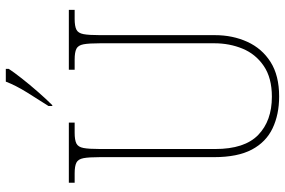

<svg xmlns="http://www.w3.org/2000/svg" viewBox="-180 -791 981 661"><g transform="rotate(-90 310.5 -460.5)"><path d="M309 10Q247 10 199.5 -12.5Q152 -35 126 -84Q100 -133 100 -214V-607Q100 -645 96.5 -663.5Q93 -682 81 -688Q69 -694 44 -694H12V-714H219V-694H184Q159 -694 147 -688Q135 -682 131.5 -663.5Q128 -645 128 -606V-210Q128 -109 176.5 -62Q225 -15 308 -15Q373 -15 414 -43Q455 -71 473.5 -116Q492 -161 492 -213V-606Q492 -645 488.5 -663.5Q485 -682 473 -688Q461 -694 436 -694H401V-714H607V-694H576Q551 -694 539 -688Q527 -682 523.5 -663.5Q520 -645 520 -606V-211Q520 -150 497 -99.5Q474 -49 427.5 -19.5Q381 10 309 10ZM276 -784Q298 -818 322.5 -857.5Q347 -897 360 -931H404V-921Q393 -904 371 -876Q349 -848 324 -819.5Q299 -791 279 -771H276Z"/></g></svg>

Font: Noto Serif Lao SemiCondensed Thin
Style: Regular
Weight: 100
Width: 4
Designer: Monotype Design Team
Foundry: Monotype Imaging Inc.
Version: Version 2.003; ttfautohint (v1.8.4.7-5d5b)